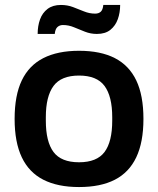

<svg xmlns="http://www.w3.org/2000/svg" viewBox="-20 -743 638 775"><path d="M299 12Q213 12 155 -17.5Q97 -47 68 -108Q39 -169 39 -263Q39 -358 68 -418.5Q97 -479 155 -508.5Q213 -538 299 -538Q386 -538 443.5 -508.5Q501 -479 530 -418.5Q559 -358 559 -263Q559 -169 530 -108Q501 -47 443.5 -17.5Q386 12 299 12ZM299 -88Q371 -88 402 -129.5Q433 -171 433 -256V-270Q433 -354 402 -396Q371 -438 299 -438Q227 -438 196 -396Q165 -354 165 -270V-256Q165 -171 196 -129.5Q227 -88 299 -88ZM132 -606Q132 -638 141.5 -664.5Q151 -691 172 -707Q193 -723 226 -723Q252 -723 274.5 -714.5Q297 -706 319 -697Q341 -688 364 -688Q378 -688 386.5 -695.5Q395 -703 397 -723H465Q465 -692 455.5 -665.5Q446 -639 425.5 -622.5Q405 -606 371 -606Q346 -606 323 -615Q300 -624 278.5 -633Q257 -642 234 -642Q221 -642 212 -634Q203 -626 201 -606Z"/></svg>

Font: Archivo Variable SemiBold
Style: Regular
Weight: 600
Designer: Hector Gatti
Foundry: Omnibus-Type
Version: Version 2.001